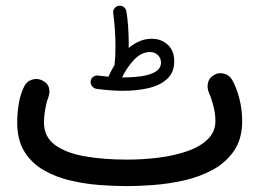

<svg xmlns="http://www.w3.org/2000/svg" viewBox="-20 -606 910 665"><path d="M293.9 -324.7Q294.9 -334 302.7 -339.8Q310.5 -345.7 319.8 -344.2Q338.4 -341.8 356 -340.3Q356.4 -342.3 357.4 -344.2Q366.2 -363.8 377 -381.3Q376.5 -382.8 377 -385.3Q379.9 -408.2 379.9 -443.4Q379.9 -473.1 377.7 -505.6Q375.5 -538.1 372.1 -561Q370.6 -570.3 377 -577.6Q383.3 -585 391.6 -585.9Q401.9 -587.4 409.2 -581.3Q416.5 -575.2 418 -565.4Q421.9 -542.5 423.8 -513.4Q425.8 -484.4 425.8 -460Q425.8 -449.7 425.8 -439.9Q443.4 -454.6 463.1 -463.1Q482.9 -471.7 504.9 -471.7Q539.6 -471.7 561.5 -450.7Q583.5 -429.7 583.5 -394Q583.5 -355.5 559.3 -333Q535.2 -310.5 494.9 -301Q454.6 -291.5 405.8 -291.5Q364.3 -291.5 314 -298.3Q304.7 -299.8 298.8 -307.6Q293 -315.4 293.9 -324.7ZM499.5 -425.8Q470.2 -425.8 445.3 -399.9Q420.4 -374 402.8 -337.9Q405.8 -337.9 409.2 -337.9Q440.4 -337.9 469.7 -342Q499 -346.2 518.3 -357.4Q537.6 -368.7 537.6 -389.6Q537.6 -404.3 527.1 -415Q516.6 -425.8 499.5 -425.8ZM39.6 -182.1Q39.6 -213.4 45.2 -247.3Q50.8 -281.2 64 -307.1Q72.3 -324.2 90.8 -330.1Q109.4 -335.9 126 -327.6Q162.1 -310.5 146.5 -265.6Q140.6 -251.5 136.5 -227.1Q132.3 -202.6 132.3 -182.1Q132.3 -132.3 170.2 -104.2Q208 -76.2 273.2 -64.7Q338.4 -53.2 419.4 -53.2Q477.1 -53.2 531.7 -60.3Q586.4 -67.4 630.4 -83Q674.3 -98.6 700.2 -124.3Q726.1 -149.9 726.1 -187Q726.1 -212.9 718.5 -241.5Q710.9 -270 704.1 -283.2Q696.3 -301.8 700.4 -319.3Q704.6 -336.9 721.2 -346.2Q737.3 -356 756.1 -350.8Q774.9 -345.7 784.2 -329.1Q799.8 -301.3 809.3 -263.7Q818.8 -226.1 818.8 -187Q818.8 -124.5 790.3 -83.3Q761.7 -42 715.6 -17.3Q669.4 7.3 615.5 19.3Q561.5 31.2 509.8 34.9Q458 38.6 419.4 38.6Q377 38.6 326.2 34.9Q275.4 31.2 224.9 19.5Q174.3 7.8 132.3 -16.1Q90.3 -40 64.9 -80.3Q39.6 -120.6 39.6 -182.1Z"/></svg>

Font: Mikhak-FD Medium
Style: Regular
Weight: 500
Designer: Amin Abedi
Version: Version 3.2